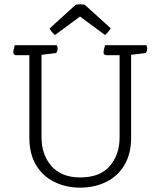

<svg xmlns="http://www.w3.org/2000/svg" viewBox="-20 -853 738 883"><path d="M530 -221V-599H472Q456 -599 456 -613Q456 -620 461 -637L463 -645H653Q657 -639 657 -629Q657 -618 650 -609L583 -601V-221Q583 -145 552 -93.5Q521 -42 467.5 -16Q414 10 349 10Q284 10 230.5 -16Q177 -42 146 -93.5Q115 -145 115 -221V-599H57Q41 -599 41 -613Q41 -620 46 -637L48 -645H241Q245 -639 245 -629Q245 -618 238 -609L171 -601V-221Q171 -142 216.5 -89.5Q262 -37 349 -37Q440 -37 485 -89.5Q530 -142 530 -221ZM463 -692 348 -777 233 -692Q215 -707 208 -722L328 -831Q333 -832 338.5 -832.5Q344 -833 349 -833Q354 -833 359.5 -832.5Q365 -832 370 -831L489 -723Q482 -708 463 -692Z"/></svg>

Font: Scope One
Style: Regular
Weight: 400
Designer: Dalton Maag Ltd
Foundry: Dalton Maag Ltd
Version: Version 1.002; ttfautohint (v1.4.1) -l 11 -r 50 -G 50 -x 14 